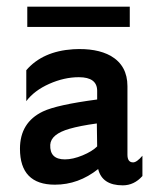

<svg xmlns="http://www.w3.org/2000/svg" viewBox="-20 -543 476 577"><path d="M370 -523V-462H62V-523ZM408 -75V-14Q383 14 349 14Q287 14 275 -35Q216 12 145 12Q40 12 40 -96Q40 -175 109 -208Q151 -228 272 -244V-270Q272 -311 217 -311Q173 -311 128 -291Q83 -271 59 -239V-332Q108 -389 200 -395Q270 -399 313 -375Q363 -346 363 -284V-78Q363 -55 380 -55Q391 -55 408 -75ZM272 -103 271 -172Q220 -165 189 -156Q133 -140 131 -108Q129 -64 175 -64Q199 -64 228 -76Q257 -88 272 -103Z"/></svg>

Font: GFS Neohellenic Rg
Style: Bold
Weight: 700
Designer: Designed by Takis Katsoulidis and George D. Matthiopoulos.
Foundry: Designed by Takis Katsoulidis and George D. Matthiopoulos.
Version: Version 1.0